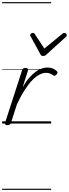

<svg xmlns="http://www.w3.org/2000/svg" viewBox="-20 -1145 639 1780"><path d="M49 15Q37 15 30 10Q23 5 27 -7L185 -494Q190 -506 196.5 -510.5Q203 -515 216 -515Q232 -515 237.5 -508.5Q243 -502 239 -490L190 -337Q221 -391 252.5 -426Q284 -461 313 -481.5Q342 -502 369 -510.5Q396 -519 420 -519Q449 -519 472.5 -508.5Q496 -498 508 -484Q514 -478 513 -471Q512 -464 504 -454Q495 -445 488 -443Q481 -441 474 -446Q463 -455 446 -462.5Q429 -470 407 -470Q379 -470 347 -454Q315 -438 281 -403.5Q247 -369 210.5 -313Q174 -257 137 -178L81 -4Q78 6 70.5 10.5Q63 15 49 15ZM577 -840Q586 -840 592.5 -833.5Q599 -827 599 -819Q599 -813 596.5 -809.5Q594 -806 590 -802L410 -639Q402 -631 395 -628.5Q388 -626 379 -626Q372 -626 366 -629Q360 -632 355 -641L266 -804Q263 -808 261.5 -812Q260 -816 260 -820Q260 -829 269 -834.5Q278 -840 284 -840Q291 -840 295 -837.5Q299 -835 302 -830L391 -695L556 -830Q563 -835 567 -837.5Q571 -840 577 -840ZM0 605H454V615H0ZM0 -20H454V0H0ZM0 -505H454V-500H0ZM0 -1125H454V-1115H0Z"/></svg>

Font: Playwrite CU Guides
Style: Regular
Weight: 400
Designer: Veronika Burian, José Scaglione
Foundry: TypeTogether
Version: Version 1.003